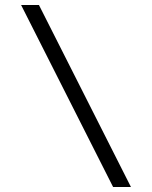

<svg xmlns="http://www.w3.org/2000/svg" viewBox="-20 -672 606 764"><path d="M64 -652 430 72H501L135 -652Z"/></svg>

Font: Charger Static
Style: 2
Weight: 1000
Designer: Jasper
Foundry: KineticPlasma Fonts/Cannot Into Space Fonts
Version: Version 1.1